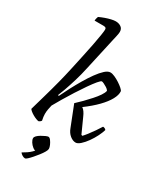

<svg xmlns="http://www.w3.org/2000/svg" viewBox="-254 -889 1036 1227"><g transform="rotate(30 264.0 -275.5)"><path d="M110 0Q102 0 89.5 -5Q77 -10 64 -17.5Q51 -25 41.5 -33Q32 -41 30 -46Q34 -61 42 -88Q50 -115 59.5 -149Q69 -183 79 -218.5Q89 -254 97 -286Q110 -336 122 -391Q134 -446 145.5 -499Q157 -552 166 -598Q175 -644 180 -676Q185 -708 185 -719Q185 -729 179.5 -732.5Q174 -736 163 -736H98Q98 -743 100.5 -753Q103 -763 105 -767Q124 -776 145 -783.5Q166 -791 185.5 -795.5Q205 -800 218 -800Q241 -800 257.5 -788.5Q274 -777 274 -754Q274 -750 273 -741.5Q272 -733 269 -720.5Q266 -708 262 -690L208 -447Q197 -395 182 -346Q167 -297 154 -260.5Q141 -224 134 -208L140 -204Q156 -238 177 -278Q198 -318 221 -357Q244 -396 267.5 -428.5Q291 -461 312.5 -480.5Q334 -500 352 -500Q366 -500 385 -491.5Q404 -483 422.5 -471Q441 -459 454.5 -447Q468 -435 469 -428Q471 -402 452.5 -368Q434 -334 397 -296Q360 -258 306 -218Q316 -212 325.5 -198.5Q335 -185 342 -168L390 -62L398 -59Q408 -69 424 -89.5Q440 -110 456.5 -134Q473 -158 484 -176Q491 -176 498 -172.5Q505 -169 507 -164Q501 -143 487 -115Q473 -87 454.5 -61Q436 -35 416.5 -17.5Q397 0 382 0Q361 0 340 -17Q319 -34 308 -64L249 -214Q269 -232 292 -255.5Q315 -279 337 -303.5Q359 -328 373.5 -349.5Q388 -371 391 -387Q385 -397 373 -404.5Q361 -412 349.5 -417.5Q338 -423 333 -423Q326 -423 308 -401.5Q290 -380 266 -345.5Q242 -311 216.5 -271Q191 -231 168.5 -193Q146 -155 131 -128Q127 -111 124 -95Q121 -79 121 -61Q121 -51 122.5 -39Q124 -27 127 -14Q126 -12 122 -8Q118 -4 110 0ZM153 249Q142 249 130.5 241.5Q119 234 115 227Q131 218 146.5 207.5Q162 197 174.5 184.5Q187 172 194 161L190 174Q179 174 165.5 163.5Q152 153 142.5 138Q133 123 133 111Q133 102 142.5 92.5Q152 83 166.5 74.5Q181 66 194.5 60Q208 54 214 54Q223 54 232 66Q241 78 248 93.5Q255 109 255 120Q255 129 246 144.5Q237 160 223 178Q209 196 195 212Q181 228 169.5 238.5Q158 249 153 249Z"/></g></svg>

Font: Texturina 12pt Light
Style: Italic
Weight: 300
Italic angle: -11°
Designer: Guillermo Torres Carreño
Foundry: Omnibus-Type
Version: Version 1.002